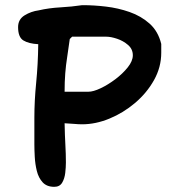

<svg xmlns="http://www.w3.org/2000/svg" viewBox="-20 -713 684 743"><path d="M190 10Q161 10 145 -7.5Q129 -25 122.5 -51.5Q116 -78 114.5 -106Q113 -134 113 -154V-257Q113 -323 120 -393Q127 -463 128 -542Q91 -544 70.5 -556.5Q50 -569 50 -608Q50 -638 75 -653.5Q100 -669 130 -673Q169 -682 213.5 -684.5Q258 -687 298 -693H302Q343 -693 390 -687.5Q437 -682 481.5 -666.5Q526 -651 559 -621.5Q592 -592 604 -543V-509Q604 -453 576 -403Q548 -353 502.5 -314.5Q457 -276 403.5 -254Q350 -232 298 -232Q283 -232 268 -233.5Q253 -235 230 -236Q231 -187 233 -152Q235 -117 235 -84Q235 -66 232.5 -44Q230 -22 220.5 -6Q211 10 190 10ZM230 -358H322Q341 -358 369.5 -371.5Q398 -385 426.5 -406.5Q455 -428 474.5 -452.5Q494 -477 494 -499Q494 -523 475.5 -539Q457 -555 433 -563Q409 -571 392 -571H259L250 -562Q245 -524 240 -492.5Q235 -461 232.5 -429Q230 -397 230 -358Z"/></svg>

Font: Fuzzy Bubbles
Style: Bold
Weight: 700
Designer: Robert E. Leuschke
Foundry: Robert E. Leuschke
Version: Version 1.010; ttfautohint (v1.8.3)